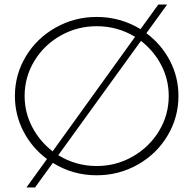

<svg xmlns="http://www.w3.org/2000/svg" viewBox="-20 -775 855 850"><path d="M770 -350Q770 -255 721.5 -174Q673 -93 589.5 -46Q506 1 408 1Q302 1 214 -54L135 55H97L188 -71Q122 -120 84 -193Q46 -266 46 -350Q46 -445 94.5 -525.5Q143 -606 226.5 -653Q310 -700 408 -700Q513 -700 602 -646L681 -755H720L628 -628Q694 -579 732 -506.5Q770 -434 770 -350ZM213 -105 578 -612Q500 -659 408 -659Q322 -659 248.5 -617.5Q175 -576 132 -505Q89 -434 89 -350Q89 -277 122.5 -213Q156 -149 213 -105ZM727 -350Q727 -423 694 -486.5Q661 -550 604 -594L238 -88Q316 -40 408 -40Q494 -40 567.5 -82Q641 -124 684 -195Q727 -266 727 -350Z"/></svg>

Font: Argentum Sans ExtraLight
Style: Regular
Weight: 275
Designer: Julieta Ulanovsky (Modified by Cristiano Sobral)
Foundry: Julieta Ulanovsky
Version: Version 1.000; ttfautohint (v1.5.65-e2d9)